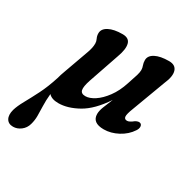

<svg xmlns="http://www.w3.org/2000/svg" viewBox="-233 -627 1006 1017"><g transform="rotate(30 270.0 -118.5)"><path d="M120.5 -301Q126.5 -318 129.5 -331.8Q132.5 -345.5 132.5 -360Q132.5 -373 126 -386.2Q119.5 -399.5 119.5 -415.5Q119.5 -443 150.2 -459.2Q181 -475.5 233.5 -475.5Q273 -475.5 281.2 -445.8Q289.5 -416 270 -362.5L205.5 -174.5Q191 -131 195.2 -111.5Q199.5 -92 226 -92Q251 -92 281.8 -112Q312.5 -132 341.2 -170.8Q370 -209.5 388 -265.5Q402.5 -307.5 408.2 -327.2Q414 -347 414 -360Q414 -373 409 -386Q404 -399 404 -415.5Q404 -443 434.5 -459Q465 -475 518 -475Q557.5 -475 567.2 -444.8Q577 -414.5 554 -362.5L478.5 -160Q462.5 -119.5 464.2 -104.5Q466 -89.5 482.5 -89.5Q496.5 -89.5 520.5 -109Q540 -120 551.5 -113.5Q559.5 -108.5 559.8 -96.8Q560 -85 551 -71.5Q526.5 -34 483.8 -11.2Q441 11.5 398 11.5Q327.5 11.5 327.5 -42.5Q327.5 -62 337.8 -88Q348 -114 362 -147.5Q303.5 -59.5 240 -24Q176.5 11.5 120.5 11.5Q79 11.5 60.5 -9.5Q56.5 33 57.8 65.5Q59 98 59 125.2Q59 152.5 51.5 178.5Q44 206 22 222.8Q0 239.5 -25 239.5Q-54 239.5 -66 218.2Q-78 197 -68.5 162Q-60.5 134.5 -39.8 97.2Q-19 60 5.8 11Q30.5 -38 51 -102Q56.5 -124 66.5 -150.5Z"/></g></svg>

Font: Fraunces 9pt S050 SemiBold
Style: Italic
Weight: 600
Italic angle: -16°
Version: Version 1.000; ttfautohint (v1.8.3)